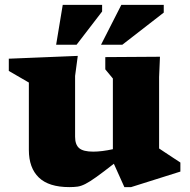

<svg xmlns="http://www.w3.org/2000/svg" viewBox="-20 -752 776 785"><path d="M287 -193Q287 -160.5 303.8 -146.2Q320.5 -132 361 -132Q396 -132 441.5 -142V-431L410.5 -468.5V-518.5L634 -520L630.5 -437V-145Q636.5 -141 653.2 -129.8Q670 -118.5 688.5 -106.5Q707 -94.5 717.5 -87.5V-50.5L516 13H488.5L445.5 -82.5Q401.5 -48 374.2 -28.5Q347 -9 329.2 0Q311.5 9 297 11Q282.5 13 263.5 13Q179.5 13 138.8 -26.2Q98 -65.5 98 -139V-414.5L16 -462V-512L298 -523.5L287 -441.5ZM393 -569 476 -732H649.5V-700.5L480 -569ZM209.5 -569 236.5 -732H397.5V-705L293 -569Z"/></svg>

Font: Newsreader 6pt
Style: Bold
Weight: 700
Designer: Hugues Gentile
Foundry: Production Type
Version: Version 1.003; ttfautohint (v1.8.3)